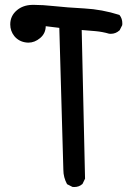

<svg xmlns="http://www.w3.org/2000/svg" viewBox="-20 -749 540 787"><path d="M96.2 -574.2Q92.3 -574.2 88.4 -574.7Q57.6 -578.1 38.6 -601.1Q22 -622.1 22 -648.9Q22 -684.1 49.3 -707Q74.2 -728 111.3 -729Q116.2 -729 121.6 -729Q154.3 -729 200.2 -724.1Q253.4 -718.3 325.9 -714.4Q398.4 -710.4 468.8 -688L470.2 -687Q481.4 -672.9 481.4 -653.3Q481.4 -650.4 481 -646L470.2 -624.5L469.2 -624Q454.1 -610.4 434.1 -610.4Q428.7 -610.4 427.2 -610.8Q400.4 -618.7 371.8 -621.3Q343.3 -624 314.9 -626L328.6 -16.6L317.9 5.4L316.9 5.9Q303.7 17.6 284.2 17.6Q281.2 17.6 276.9 17.1L254.9 5.9Q239.7 -22 239.7 -52.7L223.1 -634.8L167.5 -641.6Q167 -611.8 144.5 -593Q122.1 -574.2 96.2 -574.2Z"/></svg>

Font: Bakudai
Style: Medium
Weight: 500
Version: Version 1.48